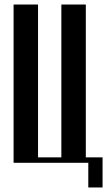

<svg xmlns="http://www.w3.org/2000/svg" viewBox="-20 -719 473 848"><path d="M40 -699H148V-24H251V-699H359V-24H433V109H370V0H40Z"/></svg>

Font: Moniqa Extra Bold Narrow Heading
Style: Regular
Weight: 800
Width: 4
Designer: Rajesh Rajput
Foundry: Rajesh Rajput
Version: Version 1.000;December 15, 2022;FontCreator 14.0.0.2794 32-b